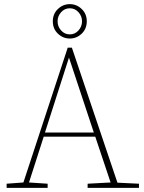

<svg xmlns="http://www.w3.org/2000/svg" viewBox="-20 -907 693 927"><path d="M359 -848Q342 -867 317 -867Q292 -867 275 -848Q258 -829 258 -804Q258 -779 275 -760Q292 -741 317 -741Q342 -741 359 -760Q376 -779 376 -804Q376 -829 359 -848ZM374.5 -744.5Q350 -721 317 -721Q284 -721 259.5 -744.5Q235 -768 235 -804Q235 -840 259.5 -863.5Q284 -887 317 -887Q350 -887 374.5 -863.5Q399 -840 399 -804Q399 -768 374.5 -744.5ZM197 -267H433L313 -629ZM547 -25 651 -20V0H403V-20L514 -26L440 -247H191L120 -26L210 -20V0H12V-20L93 -26L307 -677H327Z"/></svg>

Font: TypoPRO Source Serif Pro
Style: Regular
Weight: 200
Designer: Frank Grießhammer
Foundry: Adobe Systems Incorporated
Version: Version 1.017;PS (version unavailable);hotconv 1.0.79;makeot